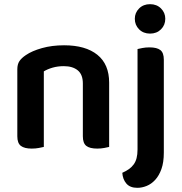

<svg xmlns="http://www.w3.org/2000/svg" viewBox="-20 -705 873 920"><path d="M377 -305Q377 -348 352.5 -368Q328 -388 286 -388Q257 -388 232.5 -381Q208 -374 190 -363V-1Q181 1 166 4Q151 7 132 7Q97 7 80 -6Q63 -19 63 -52V-373Q63 -397 73 -412Q83 -427 104 -441Q133 -461 181 -474.5Q229 -488 287 -488Q390 -488 446.5 -442.5Q503 -397 503 -309V-1Q495 1 479.5 4Q464 7 446 7Q410 7 393.5 -6Q377 -19 377 -52ZM566 123Q584 115 597.5 105.5Q611 96 620.5 83Q630 70 634.5 52.5Q639 35 639 11V-470Q647 -472 662.5 -475Q678 -478 696 -478Q732 -478 748.5 -465Q765 -452 765 -419V26Q765 73 753.5 105Q742 137 723.5 157Q705 177 682.5 186Q660 195 638 195Q603 195 585.5 174.5Q568 154 566 123ZM626 -615Q626 -644 646.5 -664.5Q667 -685 699 -685Q731 -685 751.5 -664.5Q772 -644 772 -615Q772 -585 751.5 -564.5Q731 -544 699 -544Q667 -544 646.5 -564.5Q626 -585 626 -615Z"/></svg>

Font: Baloo Da 2 SemiBold
Style: Regular
Weight: 600
Designer: Noopur Datye, Sulekha Rajkumar and Ek Type
Foundry: Ek Type
Version: Version 1.640;hotconv 1.0.111;makeotfexe 2.5.65597; ttfautoh